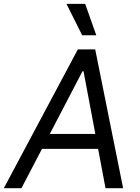

<svg xmlns="http://www.w3.org/2000/svg" viewBox="-40 -986 736 1006"><path d="M464.5 -801.1 406.2 -965.9H308.2L390.6 -801.1ZM512.8 0H605.1L458.8 -727.3H367.9L-19.9 0H72.4L180 -206H474.1ZM220.9 -284.1 392 -612.2H397.7L459.5 -284.1Z"/></svg>

Font: TID UI
Style: Italic
Weight: 400
Italic angle: -9.39999°
Designer: The TID Project Authors
Foundry: Bakken & Bæck
Version: Version 1.001;hotconv 1.0.109;makeotfexe 2.5.65596